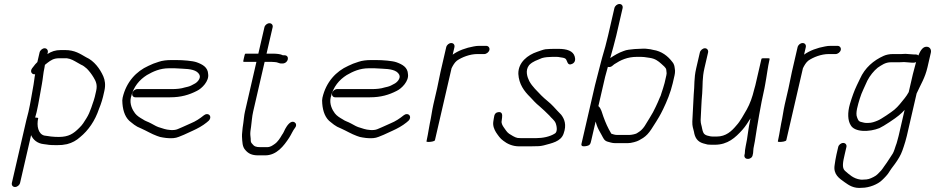

<svg xmlns="http://www.w3.org/2000/svg" viewBox="-20 -724 4670 959"><path d="M177.7 -462 166.6 -414C158.9 -406.7 152.5 -399.3 147.5 -392L140.4 -383C128.3 -366.4 139.2 -350.8 155.5 -353C151.8 -337 151.2 -320.3 147.7 -302C139.1 -256.5 132.7 -211.1 122.1 -165C118.2 -151 114.7 -137.3 111.6 -124L39.4 189C36.7 200.7 43.5 210 55 210C66.5 210 77.7 200.7 80.4 189L135.3 -49C145.2 -26.3 166.3 -7.3 198.9 -4L214.5 -2C225.6 0.6 249.1 1 263.8 1C272.4 1 281.2 0.7 290 0L314.9 -4C340.8 -10.5 362 -22.7 380 -39C421.2 -72.5 454.8 -120.7 474.8 -181L482.2 -200L488.8 -220C491 -226.7 492.9 -233.3 494.4 -240L501.3 -270C508.3 -300.1 504 -324.2 496.1 -342.5C479.8 -379.8 450.3 -420.3 410.1 -438C380.6 -454.7 354.4 -474 304.4 -474H284.4C255.9 -474 236.9 -466.8 216.8 -454L218.7 -462C221.2 -472.8 214 -483 203 -483C192 -483 180.2 -472.8 177.7 -462ZM155.6 -137C157.6 -145.7 160 -154.7 162.9 -164C173.9 -211.9 180.1 -256.3 189.3 -304.5C194.7 -333 195.7 -358.4 202.1 -386C202.7 -391.3 203.4 -396 204.3 -400L216.7 -410C234.6 -423.4 248 -433 275 -433H314C335.6 -430.2 350.5 -420.2 366.9 -411L384.6 -401C397.6 -395.7 402.3 -390.2 414 -381C426.2 -368.6 437.8 -353.3 447 -338C458.2 -319.4 467.6 -301.4 460.3 -270L453.4 -240C450.7 -228.2 446 -215.7 442.3 -205L435.9 -186C429.7 -167.8 421.4 -148.7 411.8 -133.5C399.7 -114.2 392.3 -100.9 375.6 -85C346.9 -56.3 323.2 -40 273.2 -40C245.4 -40 222.7 -43.2 200.9 -47C170.9 -55 162 -95.3 170.9 -134C171.2 -135.3 166.1 -136.3 155.6 -137Z M655.9 -238H829.9C884.3 -238 925 -250.3 963.3 -270C988.4 -281.9 1025.1 -319 1019.7 -354C1018.3 -387.8 992.2 -402.2 962.3 -413C942.1 -420.3 893.1 -424 861.9 -424H833.9C823.2 -424 812.7 -423.3 802.4 -422C779.9 -419.4 764.8 -411.9 745.7 -406L721.2 -395C661.5 -368.2 610.9 -315.8 592.5 -236C590.6 -228 590.3 -218 591.6 -206C594.8 -166.6 607.4 -132.3 635.1 -113L650.3 -101L666 -91C672.6 -87.7 679.2 -84.7 685.9 -82C712.1 -70.4 736.6 -55 764.4 -45L779.2 -40C796.8 -36.3 821 -32 845.8 -34C865.5 -35.2 882.2 -44.9 898.8 -51L942.4 -71C966.5 -81.8 991.8 -95.7 1011.9 -112C1018.7 -117.6 1027.5 -123.5 1029.8 -133.5C1032.4 -144.7 1025.3 -154 1014.1 -154C1008.4 -154 1003.1 -152 998.2 -148C978.7 -132.2 957.2 -117.8 932.9 -108L888.3 -88C881.5 -84.7 874.5 -81.7 867.2 -79C848 -70.4 815.8 -75.3 800.5 -80L784.6 -85C762.5 -90.9 755.7 -96.4 735.7 -107C718.3 -116.8 706.9 -118.2 693.5 -128C678.8 -136.3 664.3 -145.2 654.5 -158C641.6 -174.8 626.2 -204.7 633.7 -237C646.4 -292 677 -325.6 713.6 -349C744.9 -367.1 779.3 -383 824.4 -383H852.4C861.1 -383 873.6 -382.3 890 -381C930.8 -379.4 963.7 -374.7 976 -351C985.4 -332.9 964.4 -311.3 950.4 -305C937.3 -298.1 932.1 -294.5 919.2 -291L902.3 -287C885.5 -281.2 860.5 -279 839.4 -279H665.4C654.6 -279 643.2 -269.5 640.7 -258.5C638.1 -247.5 645.1 -238 655.9 -238Z M1300.8 -588 1270.3 -456H1206.3C1203.6 -456 1201.1 -449.3 1198.7 -436C1194.8 -422 1194.1 -415 1196.8 -415H1260.8L1203.6 -167C1199 -147.4 1198 -127.4 1195.4 -110L1191.9 -86C1191.1 -70.7 1188.1 -56.1 1188.7 -42C1190.6 -14 1189.8 8.9 1206 26C1220.2 42.4 1237.1 52 1270 52H1304C1362 52 1397.4 4.9 1424.3 -36C1435.2 -52.5 1442.2 -71.4 1453.9 -86C1462.7 -97.1 1458.7 -108.7 1451.6 -113C1431.3 -125.3 1412.6 -94.4 1404.5 -80L1396.8 -64C1394.2 -58.7 1391.5 -54.3 1388.8 -51C1379.8 -35 1367.1 -15.1 1352.2 -5C1340.4 3.2 1330.6 11 1313.5 11H1280.5C1258.2 11 1249.4 7 1240.2 -5C1232.5 -12.9 1232.4 -16.2 1232.2 -31C1230.7 -45 1229.2 -54.8 1230.9 -69L1234 -91C1237.6 -116.5 1238.4 -140.3 1244.6 -167L1301.8 -415H1335.8C1339.8 -415 1345.4 -414.7 1352.6 -414C1366.9 -414 1373.8 -405.9 1387 -407H1394C1421.7 -410.4 1427.6 -448 1400.4 -448H1393.4C1392.6 -447.3 1391.7 -447.7 1390.7 -449C1381 -453.9 1360.7 -456 1345.3 -456H1311.3L1341.8 -588C1344.3 -598.8 1336.8 -608 1325.9 -608C1314.9 -608 1303.2 -598.8 1300.8 -588Z M1653.9 -238H1827.9C1882.3 -238 1923 -250.3 1961.3 -270C1986.4 -281.9 2023.1 -319 2017.7 -354C2016.3 -387.8 1990.2 -402.2 1960.3 -413C1940.1 -420.3 1891.1 -424 1859.9 -424H1831.9C1821.2 -424 1810.7 -423.3 1800.4 -422C1777.9 -419.4 1762.8 -411.9 1743.7 -406L1719.2 -395C1659.5 -368.2 1608.9 -315.8 1590.5 -236C1588.6 -228 1588.3 -218 1589.6 -206C1592.8 -166.6 1605.4 -132.3 1633.1 -113L1648.3 -101L1664 -91C1670.6 -87.7 1677.2 -84.7 1683.9 -82C1710.1 -70.4 1734.6 -55 1762.4 -45L1777.2 -40C1794.8 -36.3 1819 -32 1843.8 -34C1863.5 -35.2 1880.2 -44.9 1896.8 -51L1940.4 -71C1964.5 -81.8 1989.8 -95.7 2009.9 -112C2016.7 -117.6 2025.5 -123.5 2027.8 -133.5C2030.4 -144.7 2023.3 -154 2012.1 -154C2006.4 -154 2001.1 -152 1996.2 -148C1976.7 -132.2 1955.2 -117.8 1930.9 -108L1886.3 -88C1879.5 -84.7 1872.5 -81.7 1865.2 -79C1846 -70.4 1813.8 -75.3 1798.5 -80L1782.6 -85C1760.5 -90.9 1753.7 -96.4 1733.7 -107C1716.3 -116.8 1704.9 -118.2 1691.5 -128C1676.8 -136.3 1662.3 -145.2 1652.5 -158C1639.6 -174.8 1624.2 -204.7 1631.7 -237C1644.4 -292 1675 -325.6 1711.6 -349C1742.9 -367.1 1777.3 -383 1822.4 -383H1850.4C1859.1 -383 1871.6 -382.3 1888 -381C1928.8 -379.4 1961.7 -374.7 1974 -351C1983.4 -332.9 1962.4 -311.3 1948.4 -305C1935.3 -298.1 1930.1 -294.5 1917.2 -291L1900.3 -287C1883.5 -281.2 1858.5 -279 1837.4 -279H1663.4C1652.6 -279 1641.2 -269.5 1638.7 -258.5C1636.1 -247.5 1643.1 -238 1653.9 -238Z M2208.7 -488 2180.3 -365C2174.3 -339.1 2169.6 -310 2163.3 -283L2144.6 -202C2137.6 -171.3 2133.6 -136.9 2126.9 -108C2123.7 -93.9 2119.3 -61.9 2116.8 -51C2115.1 -44 2111.8 -25 2110.2 -18C2109.7 -16 2113 -15 2120 -15C2128.4 -15 2150.9 -17.1 2152.5 -24L2235.4 -383C2242.5 -397.7 2250.8 -411.7 2262.2 -421C2287.3 -438.5 2327.4 -454 2363.8 -454H2398.8C2409.6 -454 2422 -463.5 2424.5 -474.5C2427.1 -485.5 2419.1 -495 2408.3 -495H2374.3C2364.3 -495 2354.7 -494 2345.6 -492C2307.7 -485.4 2268.4 -471.1 2241.1 -451L2249.7 -488C2252.4 -499.7 2245.5 -509 2234 -509C2222.5 -509 2211.4 -499.7 2208.7 -488Z M2671.6 6C2680.4 5.3 2688.7 4 2696.5 2C2734.2 -8.6 2781.8 -16.1 2795.2 -57C2811.2 -101.1 2799.1 -129.9 2782.9 -151C2769.3 -164.3 2757 -178.5 2744.3 -192C2727.4 -211 2702.7 -227.7 2684 -247C2662.8 -269.6 2638.7 -291 2623.6 -319C2614.8 -336.8 2601.1 -371.5 2623.1 -399C2642.3 -418.6 2661.9 -422.7 2687.2 -434C2700.9 -438.2 2722.9 -440 2739.6 -440H2759.6C2765.6 -440 2771.4 -439.3 2777.1 -438C2786.3 -436.8 2799.8 -435.3 2805.3 -430C2814.5 -421 2812.8 -393 2838 -405C2854.5 -412.8 2854.2 -428.6 2850.8 -441C2843 -469.9 2811.5 -480 2768.8 -480H2748.8C2736.3 -480 2716.3 -479.2 2704.4 -478C2689.5 -475.4 2676 -469.2 2662.4 -465C2616.9 -449.8 2567.8 -413.2 2569 -355C2571.8 -303.8 2597.7 -268.9 2628.2 -239C2643.1 -223.1 2656.7 -207.5 2673.8 -194C2693.2 -177.4 2706.7 -163.9 2723.9 -147C2733.9 -134 2749 -124.6 2755.6 -108.5C2758.3 -101.8 2768.4 -66.9 2751.2 -57C2726.6 -41.3 2691.5 -34 2656.4 -34H2582.9C2576.9 -34 2570.9 -34.3 2565.1 -35C2552.1 -36.9 2531.4 -50.7 2522.9 -56C2510.1 -65 2504 -78 2494.8 -90C2489.8 -97.5 2483.2 -109.3 2485.7 -120L2487.9 -138C2489.7 -153.3 2487 -166 2469.4 -164C2444.7 -161.2 2448.5 -136.3 2444 -117C2440.7 -95.7 2448.9 -77 2457.5 -63C2468.2 -47.3 2477.7 -32.3 2493.9 -21C2512.4 -6.4 2538.6 7 2573.4 7H2627.4C2641 7 2657.7 6 2671.6 6Z M3283.3 -257C3281.6 -249.7 3279.1 -243 3275.7 -237C3269.8 -222.7 3262.1 -204.3 3254.9 -190C3242.9 -166.1 3241.6 -161.4 3223.7 -133L3199.7 -94C3194.7 -86.7 3190 -81 3185.8 -77C3177.9 -68.3 3169.2 -64.2 3160.4 -58C3153.6 -54.1 3133.5 -50 3123.5 -50H3061.5C3051.4 -50 3041.3 -53.7 3033.9 -56L3032.4 -58C3016.3 -84.7 3004.8 -110.8 2993.7 -141.5C2987.1 -159.7 2982.7 -183.1 2968.8 -194L3002.7 -341C3006.8 -355.7 3010.9 -370.7 3015.1 -386L3016 -390C3023.6 -388 3030.6 -389.3 3037 -394L3048 -403C3080.2 -424.2 3113.6 -440 3161.6 -440H3181.6C3193.3 -440 3202.4 -438.4 3211.9 -437L3225.4 -435C3252.1 -431.1 3267.3 -419.7 3283.5 -405C3290.6 -398.5 3306.8 -386 3307.8 -376L3309.7 -358C3309.6 -354.7 3309.1 -351.3 3308.3 -348L3299.5 -309.5C3296 -294.5 3288 -271.9 3283.3 -257ZM3058.1 -546 3089.7 -683C3092.4 -694.7 3085.5 -704 3074 -704C3062.5 -704 3051.4 -694.7 3048.7 -683L3017.1 -546C3008.6 -509.2 2998.8 -473.4 2988.1 -438C2986.1 -429.3 2983.9 -421 2981.4 -413C2972.6 -375 2960.7 -336.6 2951.8 -298L2884.4 -6C2882.1 4 2888 8.2 2902 6.5C2927.9 3.4 2928.8 -3.4 2934 -26L2955 -117C2957.3 -109.7 2959 -104 2960.1 -100C2965.9 -82.1 2976.3 -65.5 2985.3 -49C2993.2 -35.2 2997 -22.3 3012.9 -17C3024 -14.1 3037.3 -9 3052.1 -9H3115.1C3124.4 -9 3135.1 -10.7 3147.2 -14C3169.2 -19.5 3176.8 -26.2 3192.1 -35C3208.4 -45.8 3220.2 -58.8 3233 -78C3241.8 -90.8 3274.1 -142.2 3281.2 -157L3292.3 -179C3310.5 -216.7 3329.4 -261.7 3340.1 -308L3349.3 -348C3351 -355.3 3351.8 -363 3351.7 -371C3348.8 -390.9 3350.4 -400.1 3337 -416C3316.1 -443.2 3285.7 -468.5 3241.7 -475L3228.4 -478C3223.2 -478.7 3217.7 -479.3 3211.8 -480C3199.2 -482.4 3184.6 -480 3170.8 -480C3163.5 -480 3156.4 -479.7 3149.6 -479C3130.6 -476.7 3110.2 -476.1 3094.3 -469C3071.7 -461.2 3048.1 -447.7 3028.2 -434L3028.9 -437C3038.3 -472.1 3049.6 -509.2 3058.1 -546Z M3475.7 -462 3457.4 -383C3445.2 -330 3450.1 -299.7 3444.9 -251C3442.2 -207.5 3439.8 -158.9 3438 -117C3437.3 -92.6 3442.1 -84.4 3446.2 -66C3450.5 -38 3462.5 -16.7 3491.8 -8L3514.5 -2C3520.3 -1.3 3526.6 -1 3533.2 -1H3550.2C3614.9 -1 3653.3 -36.7 3688.5 -76C3702.8 -91.9 3716.2 -113.2 3728.7 -133C3715.9 -77.4 3715.2 -39.9 3704.4 7C3701.2 20.8 3700.8 31.6 3700.1 43L3698.2 51C3695.1 77.4 3736.9 75.3 3739.7 49L3741.5 41C3743.1 28.7 3742.1 21 3745.4 7C3747.1 -0.3 3748.7 -9 3750.4 -19C3762.5 -97.8 3779 -199.1 3798.3 -283C3799.1 -289 3800.3 -295.7 3802 -303C3809.7 -343.4 3814.8 -388.9 3823.6 -427L3824.3 -430C3824.9 -432.7 3818.1 -433.7 3804 -433C3790.8 -433.7 3783.9 -432.7 3783.3 -430L3752.8 -298C3751.3 -291.3 3749.2 -284 3746.7 -276C3738.4 -240.2 3725.7 -205.2 3709.9 -177C3694.4 -151 3678 -118.8 3658.6 -98C3634.5 -68.9 3606.1 -42 3559.7 -42H3542.7C3529 -42 3525.4 -43.7 3511.8 -47C3493.2 -53 3490.9 -64.2 3486.9 -82C3484.3 -99.1 3479.6 -105 3479.6 -124C3482.4 -167.1 3482.8 -212.3 3487.3 -257C3490.6 -302.6 3487 -333.4 3498.4 -383L3516.7 -462C3519.2 -472.8 3512 -483 3501 -483C3490 -483 3478.2 -472.8 3475.7 -462Z M3963.7 -488 3935.3 -365C3929.3 -339.1 3924.6 -310 3918.3 -283L3899.6 -202C3892.6 -171.3 3888.6 -136.9 3881.9 -108C3878.7 -93.9 3874.3 -61.9 3871.8 -51C3870.1 -44 3866.8 -25 3865.2 -18C3864.7 -16 3868 -15 3875 -15C3883.4 -15 3905.9 -17.1 3907.5 -24L3990.4 -383C3997.5 -397.7 4005.8 -411.7 4017.2 -421C4042.3 -438.5 4082.4 -454 4118.8 -454H4153.8C4164.6 -454 4177 -463.5 4179.5 -474.5C4182.1 -485.5 4174.1 -495 4163.3 -495H4129.3C4119.3 -495 4109.7 -494 4100.6 -492C4062.7 -485.4 4023.4 -471.1 3996.1 -451L4004.7 -488C4007.4 -499.7 4000.5 -509 3989 -509C3977.5 -509 3966.4 -499.7 3963.7 -488Z M4612.6 -388 4629.4 -461C4632.7 -475 4625.4 -487.7 4613.1 -490C4592.2 -494.2 4578.2 -474.8 4567.2 -447C4564 -450.3 4559.7 -452 4554.4 -452H4544.4C4531.5 -452 4515 -455 4503 -455C4496.9 -454.3 4489.8 -454 4481.8 -454H4439.8C4423.1 -454 4406.8 -450.9 4393.7 -445C4343.7 -422.6 4299.8 -385.8 4275.2 -330L4259.8 -298C4246.2 -269.7 4235.6 -239.1 4225.3 -205C4212.3 -160.4 4214.5 -121.9 4228.9 -99C4248.7 -62.7 4322 -64 4372.4 -84C4393.2 -93.3 4452.9 -133 4470.2 -148C4480.8 -156.7 4490.2 -165.7 4498.4 -175L4468.4 -45C4466.2 -35.7 4463.9 -27 4461.4 -19C4459.7 -11.7 4457.3 -4.3 4454.3 3L4447.7 23C4441.3 41.6 4438.7 44 4425.8 63.5L4409.7 88C4399.5 100.7 4392.4 114.1 4381.7 127C4367.6 140.7 4362.1 150.8 4343.1 160C4325 169.3 4314.6 173 4293.1 173C4288.2 173.7 4283.2 173.7 4278.1 173C4241.8 168.3 4221.1 146.8 4200.2 129C4183.7 114.1 4191 82.2 4198.9 48L4207.7 10C4210.2 -0.8 4202.8 -10 4191.8 -10C4180.8 -10 4169.2 -0.8 4166.7 10L4157.9 48C4153.5 67.1 4151.2 84 4148.7 101C4141.5 147.3 4171.7 166.9 4198.6 186C4220.2 201.4 4244.2 218.5 4285.6 214C4321.1 214 4364.6 196.6 4385.4 176C4398.7 163.5 4414.3 147.8 4423.8 131C4436.4 111 4445 103.1 4460.8 79C4478 52.6 4484.1 38.9 4494.4 7L4501.9 -17C4504.6 -25.7 4507.1 -35 4509.4 -45L4558.3 -257C4579.9 -304.6 4600.2 -334.6 4612.6 -388ZM4534.9 -411H4544.9C4548.2 -411 4551.8 -412 4555.6 -414C4550.8 -393.5 4545 -376.7 4539.7 -354L4518.9 -264C4510.5 -249.9 4507.8 -245 4499 -234C4480.8 -212 4468.1 -193.7 4447.1 -176C4433.9 -164.9 4380.8 -128.3 4364.2 -122C4348.6 -115.5 4333.9 -110 4316.4 -110C4301.6 -108.7 4290.7 -112.3 4280.5 -115C4267.6 -117.7 4265.1 -127.2 4260.9 -138C4251.6 -159.1 4265.2 -200.4 4274.3 -231C4284.4 -264.8 4299.3 -290.5 4312.1 -321C4325.2 -346.3 4344.1 -369.7 4364.1 -386C4383.9 -399.1 4402 -413 4430.3 -413H4472.3C4481 -413 4488.8 -413.3 4495.6 -414C4507.5 -414 4523.2 -411 4534.9 -411Z"/></svg>

Font: HoneyBee
Style: SeLitIt
Weight: 300
Foundry: Cannot Into Space Fonts
Version: Version 0.89